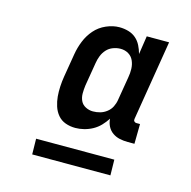

<svg xmlns="http://www.w3.org/2000/svg" viewBox="-81 -774 662 664"><g transform="rotate(15 250.0 -441.5)"><path d="M210 -317Q191 -317 174.5 -323Q158 -329 147 -342Q136 -355 130.5 -372Q125 -389 123.5 -406.5Q122 -424 123 -442.5Q124 -461 127 -479L141 -563Q145 -587 154.5 -610.5Q164 -634 180.5 -653Q197 -672 221 -682.5Q245 -693 268 -693Q285 -693 300.5 -688.5Q316 -684 327.5 -674Q339 -664 346 -650Q353 -636 357 -621L367 -687H447L400 -400Q399 -395 402 -391.5Q405 -388 410 -388H423L422 -317H398Q383 -317 369 -320Q355 -323 343.5 -331Q332 -339 325.5 -351.5Q319 -364 318 -379Q309 -365 297.5 -353Q286 -341 271.5 -333Q257 -325 241 -321Q225 -317 210 -317ZM254 -388Q267 -388 279.5 -391.5Q292 -395 303 -403.5Q314 -412 320 -424Q326 -436 328 -449L342 -533Q345 -549 344.5 -564.5Q344 -580 338 -593.5Q332 -607 319.5 -614.5Q307 -622 291 -622Q278 -622 264.5 -617Q251 -612 241.5 -601.5Q232 -591 227 -578Q222 -565 220 -552L206 -468Q204 -453 204 -439Q204 -425 209.5 -413Q215 -401 227.5 -394.5Q240 -388 254 -388ZM370 -190H90L89 -246H369Z"/></g></svg>

Font: Iosevka Curly Slab Medium
Style: Italic
Weight: 500
Italic angle: -9°
Monospace: yes
Designer: Belleve Invis
Foundry: Belleve Invis
Version: Version 22.1.2; ttfautohint (v1.8.4)